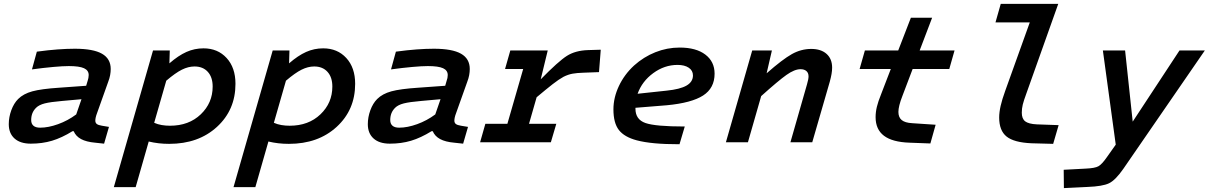

<svg xmlns="http://www.w3.org/2000/svg" viewBox="-20 -730 6201 985"><path d="M535 -310 478 -150Q473 -137 471 -127.5Q469 -118 469 -111Q469 -100 476.5 -94Q484 -88 503 -85L539 -79L514 7L468 2Q423 -2 396 -16.5Q369 -31 358 -57H352Q297 -23 247 -8Q197 7 138 7Q84 7 54.5 -19.5Q25 -46 25 -93Q25 -129 38 -164.5Q51 -200 73 -222Q100 -249 146 -261.5Q192 -274 283 -280L422 -290Q432 -322 433.5 -330Q435 -338 435 -345Q435 -369 411 -380Q387 -391 333 -391Q303 -391 253 -386.5Q203 -382 144 -374L169 -465Q228 -473 276 -476.5Q324 -480 364 -480Q458 -480 503 -454.5Q548 -429 548 -376Q548 -361 545 -344.5Q542 -328 535 -310ZM140 -114Q140 -95 151.5 -85Q163 -75 186 -75Q228 -75 278 -93Q328 -111 371 -143L398 -221L298 -212Q239 -207 209.5 -199.5Q180 -192 165 -177Q152 -164 146 -148.5Q140 -133 140 -114Z M676 230H564L765 -471H851L849 -405Q895 -445 936.5 -463.5Q978 -482 1024 -482Q1097 -482 1142.5 -432.5Q1188 -383 1188 -300Q1188 -166 1093 -79Q998 8 848 8Q820 8 794 5Q768 2 743 -4ZM1071 -286Q1071 -334 1046 -361.5Q1021 -389 978 -389Q946 -389 913 -372.5Q880 -356 833 -316L771 -100Q789 -92 809.5 -88.5Q830 -85 852 -85Q949 -85 1010 -143.5Q1071 -202 1071 -286Z M1290 230H1178L1379 -471H1465L1463 -405Q1509 -445 1550.5 -463.5Q1592 -482 1638 -482Q1711 -482 1756.5 -432.5Q1802 -383 1802 -300Q1802 -166 1707 -79Q1612 8 1462 8Q1434 8 1408 5Q1382 2 1357 -4ZM1685 -286Q1685 -334 1660 -361.5Q1635 -389 1592 -389Q1560 -389 1527 -372.5Q1494 -356 1447 -316L1385 -100Q1403 -92 1423.5 -88.5Q1444 -85 1466 -85Q1563 -85 1624 -143.5Q1685 -202 1685 -286Z M2377 -310 2320 -150Q2315 -137 2313 -127.5Q2311 -118 2311 -111Q2311 -100 2318.5 -94Q2326 -88 2345 -85L2381 -79L2356 7L2310 2Q2265 -2 2238 -16.5Q2211 -31 2200 -57H2194Q2139 -23 2089 -8Q2039 7 1980 7Q1926 7 1896.5 -19.5Q1867 -46 1867 -93Q1867 -129 1880 -164.5Q1893 -200 1915 -222Q1942 -249 1988 -261.5Q2034 -274 2125 -280L2264 -290Q2274 -322 2275.5 -330Q2277 -338 2277 -345Q2277 -369 2253 -380Q2229 -391 2175 -391Q2145 -391 2095 -386.5Q2045 -382 1986 -374L2011 -465Q2070 -473 2118 -476.5Q2166 -480 2206 -480Q2300 -480 2345 -454.5Q2390 -429 2390 -376Q2390 -361 2387 -344.5Q2384 -328 2377 -310ZM1982 -114Q1982 -95 1993.5 -85Q2005 -75 2028 -75Q2070 -75 2120 -93Q2170 -111 2213 -143L2240 -221L2140 -212Q2081 -207 2051.5 -199.5Q2022 -192 2007 -177Q1994 -164 1988 -148.5Q1982 -133 1982 -114Z M2443 0 2470 -95H2583L2664 -376H2571L2598 -471H2790L2754 -323Q2845 -416 2888.5 -443.5Q2932 -471 2997 -473L3062 -475L3053 -360L2973 -357Q2940 -356 2917.5 -352Q2895 -348 2871 -336Q2847 -323 2815 -298Q2783 -273 2733 -231L2694 -95H2834L2806 0Z M3493 -81 3466 10Q3392 10 3338.5 5Q3285 0 3247 -10Q3183 -27 3155 -63Q3127 -99 3127 -169Q3127 -229 3155 -288.5Q3183 -348 3233 -394Q3282 -438 3342 -462Q3402 -486 3467 -486Q3551 -486 3598.5 -450Q3646 -414 3646 -352Q3646 -278 3587 -240Q3528 -202 3401 -190L3240 -177Q3240 -175 3240 -174.5Q3240 -174 3240 -172Q3240 -117 3291 -99Q3342 -81 3493 -81ZM3535 -343Q3535 -368 3513.5 -382.5Q3492 -397 3456 -397Q3389 -397 3331.5 -355Q3274 -313 3251 -249L3400 -265Q3469 -272 3502 -291Q3535 -310 3535 -343Z M3839 -471H3940L3913 -354Q3995 -426 4042.5 -452.5Q4090 -479 4142 -479Q4192 -479 4220.5 -453.5Q4249 -428 4249 -383Q4249 -368 4246 -350.5Q4243 -333 4237 -311L4147 0H4035L4120 -297Q4124 -311 4126 -321Q4128 -331 4128 -338Q4128 -356 4117 -365.5Q4106 -375 4087 -375Q4056 -375 4014.5 -345.5Q3973 -316 3885 -237L3817 0H3704Z M4662 -376 4610 -239Q4599 -211 4594 -190.5Q4589 -170 4589 -156Q4589 -128 4606 -114Q4623 -100 4660 -98L4780 -90L4753 6L4646 2Q4558 -1 4515 -33.5Q4472 -66 4472 -129Q4472 -155 4478.5 -182Q4485 -209 4500 -246L4550 -376H4390L4417 -471H4588L4653 -639H4762L4698 -471H4877L4850 -376Z M5106 -127Q5106 -154 5113.5 -187Q5121 -220 5137 -264L5263 -615H5087L5114 -710H5409L5245 -249Q5232 -214 5227 -193.5Q5222 -173 5222 -152Q5222 -121 5239.5 -107.5Q5257 -94 5299 -92L5411 -88L5383 8L5271 5Q5182 1 5144 -29.5Q5106 -60 5106 -127Z M6161 -471 5743 136Q5702 195 5669 210.5Q5636 226 5560 229L5438 235L5437 141L5550 135Q5597 133 5615 123Q5633 113 5658 77L5704 12L5638 -471H5752L5791 -106L6031 -471Z"/></svg>

Font: Intel One Mono Medium
Style: Italic
Weight: 500
Italic angle: -16°
Monospace: yes
Designer: Fred Shallcrass
Foundry: Frere-Jones Type LLC
Version: Version 1.400;hotconv 1.1.0;makeotfexe 2.6.0;FJTRelease1.4